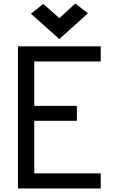

<svg xmlns="http://www.w3.org/2000/svg" viewBox="-20 -1061 640 1081"><path d="M81 0V-800H547V-715H107L173 -782V-401L107 -465H413V-381H107L173 -445V-20L108 -85H547V0ZM314 -841 154 -984 224 -1039 314 -959 404 -1041 475 -986Z"/></svg>

Font: Victor Mono SemiBold
Style: Regular
Weight: 600
Monospace: yes
Designer: Rune Bjørnerås
Version: Version 1.561;gftools[0.9.30]